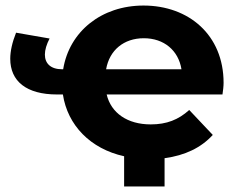

<svg xmlns="http://www.w3.org/2000/svg" viewBox="-20 -566 855 693"><path d="M787 -267C787 -440 661 -546 498 -546C346 -546 230 -452 208 -316H204C163 -316 142 -337 142 -369C142 -386 148 -406 159 -427L38 -448C24 -413 17 -381 17 -354C17 -273 75 -225 186 -225H207C224 -114 306 -29 428 -2V107H574V5C648 -5 706 -33 748 -79L663 -169C624 -134 582 -117 524 -117C440 -117 381 -158 365 -225H783C785 -238 787 -255 787 -267ZM499 -428C572 -428 624 -384 635 -316H363C375 -385 427 -428 499 -428Z"/></svg>

Font: Talent SemiBold
Style: Bold
Weight: 700
Designer: Mike Powis
Version: Version 1.001;hotconv 1.0.109;makeotfexe 2.5.65596